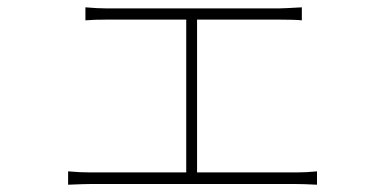

<svg xmlns="http://www.w3.org/2000/svg" viewBox="-20 -512 1040 519"><path d="M512.7 -45.9H779.3Q808.6 -45.9 836.9 -48.8V-12.7Q799.8 -14.6 779.3 -14.6H224.6Q209 -14.6 164.1 -12.7V-48.8Q196.3 -45.9 224.6 -45.9H483.4V-459H269.5Q230.5 -459 210.9 -457V-492.2Q243.2 -489.3 268.6 -489.3H733.4Q746.1 -489.3 795.9 -492.2V-457Q778.3 -459 733.4 -459H512.7Z"/></svg>

Font: Gen Shin Gothic ExtraLight
Style: Regular
Weight: 100
Designer: [Source Han Sans]
Ryoko NISHIZUKA  (kana & ideographs); Paul D. Hunt (Latin, Greek & Cyrillic); Wenlong ZHANG  (bopomofo
Version: Version 1.002.20150607